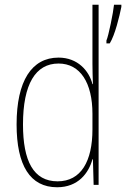

<svg xmlns="http://www.w3.org/2000/svg" viewBox="-20 -780 532 810"><path d="M221 10C310 10 354 -50 370 -108H372L375 0H396V-760H370V-511C370 -483 371 -456 372 -425H370C356 -481 308 -537 227 -537C114 -537 50 -439 50 -255C50 -82 107 10 221 10ZM492 -751V-760H461C458 -728 438 -629 429 -609V-597H443C465 -632 484 -711 492 -751ZM223 -15C121 -15 77 -101 77 -255C77 -425 130 -512 227 -512C319 -512 370 -430 370 -300V-234C370 -100 322 -15 223 -15Z"/></svg>

Font: Noto Sans Gujarati Condensed Thin
Style: Regular
Weight: 100
Width: 3
Designer: Jelle Bosma - Monotype Design Team, Universal Thirst
Foundry: Monotype Imaging Inc.
Version: Version 2.106